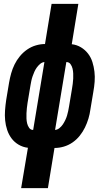

<svg xmlns="http://www.w3.org/2000/svg" viewBox="-20 -755 540 990"><path d="M89 215 124 7Q98 4 76 -9Q54 -22 39.5 -41.5Q25 -61 17 -85Q9 -109 6.5 -134.5Q4 -160 6 -186.5Q8 -213 12 -240L27 -330Q31 -353 37.5 -376.5Q44 -400 55 -422.5Q66 -445 82.5 -465Q99 -485 120 -499.5Q141 -514 165 -521Q189 -528 212 -528L246 -735H384L350 -527Q376 -524 397.5 -511Q419 -498 434 -478.5Q449 -459 456.5 -435Q464 -411 467 -385.5Q470 -360 468 -333.5Q466 -307 461 -280L446 -190Q443 -167 436 -143.5Q429 -120 418 -97.5Q407 -75 391 -55Q375 -35 354 -20.5Q333 -6 309 1Q285 8 261 8L227 215ZM264 -85Q276 -86 286.5 -94.5Q297 -103 304 -113.5Q311 -124 316.5 -135.5Q322 -147 325.5 -158.5Q329 -170 331.5 -182Q334 -194 336 -206L351 -296Q353 -309 355 -322.5Q357 -336 357.5 -349.5Q358 -363 357.5 -376Q357 -389 354 -401.5Q351 -414 343.5 -424.5Q336 -435 322 -435ZM151 -85 209 -435Q197 -434 187 -425.5Q177 -417 169.5 -406.5Q162 -396 157 -384.5Q152 -373 148 -361.5Q144 -350 141.5 -338Q139 -326 137 -314L122 -224Q120 -211 118.5 -197.5Q117 -184 116.5 -170.5Q116 -157 116.5 -144Q117 -131 120 -118.5Q123 -106 130.5 -95.5Q138 -85 151 -85Z"/></svg>

Font: Iosevka SS04 Heavy Oblique
Style: Regular
Weight: 900
Italic angle: -9°
Monospace: yes
Designer: Belleve Invis
Foundry: Belleve Invis
Version: Version 19.0.0; ttfautohint (v1.8.4)